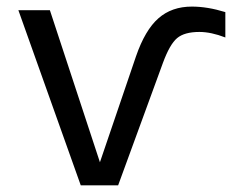

<svg xmlns="http://www.w3.org/2000/svg" viewBox="-20 -555 723 577"><path d="M657.2 -442.4Q614.3 -459 579.1 -459Q534.2 -459 512.2 -440.4Q490.2 -421.9 469.7 -366.2L335 2H222.7L35.2 -524.4H129.9L280.3 -67.4L388.7 -385.7Q416 -464.8 456.1 -500Q496.1 -535.2 556.6 -535.2Q603.5 -535.2 657.2 -518.6Z"/></svg>

Font: Gen Shin Gothic Regular
Style: Regular
Weight: 400
Designer: [Source Han Sans]
Ryoko NISHIZUKA  (kana & ideographs); Paul D. Hunt (Latin, Greek & Cyrillic); Wenlong ZHANG  (bopomofo
Version: Version 1.002.20150607